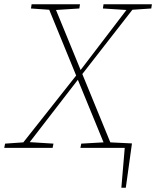

<svg xmlns="http://www.w3.org/2000/svg" viewBox="-32 -697 736 905"><path d="M453 -657 456 -677H684L681 -657L592 -651L356 -348L488 -26L507 -25L590 -21L561 188H540L556 0H347L351 -20L456 -26L335 -321L108 -27L220 -20L216 0H-12L-8 -20L78 -26L327 -341L200 -651L114 -657L117 -677H345L342 -657L232 -650L348 -367L564 -650Z"/></svg>

Font: Source Serif Pro ExtraLight
Style: Italic
Weight: 200
Italic angle: -12°
Designer: Frank Grießhammer
Foundry: Adobe Systems Incorporated
Version: Version 3.001;hotconv 1.0.111;makeotfexe 2.5.65597